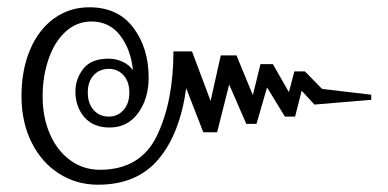

<svg xmlns="http://www.w3.org/2000/svg" viewBox="-20 -535 1066 527"><path d="M39 -271Q39 -343 62.5 -398.5Q86 -454 128.5 -484.5Q171 -515 225 -515Q304 -515 346 -459Q388 -403 388 -322Q388 -264 359 -224.5Q330 -185 281 -185Q236 -185 211.5 -213.5Q187 -242 187 -284Q187 -318 208.5 -346Q230 -374 278 -374Q298 -374 316.5 -365.5Q335 -357 345 -342Q339 -400 309.5 -438Q280 -476 231 -476Q191 -476 160.5 -448.5Q130 -421 113.5 -373.5Q97 -326 97 -270Q97 -213 117 -167Q137 -121 173 -95Q209 -69 254 -69Q366 -69 411 -163Q456 -257 456 -394H507L558 -258L586 -383H629L674 -274L695 -359H729L773 -282L788 -339H817L864 -291L999 -275V-261L843 -248L808 -286L790 -215H762L713 -295L684 -195H656L609 -303L576 -172H538L491 -293Q474 -168 415 -98Q356 -28 249 -28Q190 -28 142 -58.5Q94 -89 66.5 -144.5Q39 -200 39 -271ZM335 -281Q335 -311 319 -328.5Q303 -346 279 -346Q253 -346 237 -328.5Q221 -311 221 -281Q221 -251 237 -233Q253 -215 279 -215Q303 -215 319 -233Q335 -251 335 -281Z"/></svg>

Font: TavirajRegular
Style: Regular
Weight: 400
Designer: Katatrad Team
Foundry: CadsonDemak
Version: Version 1.000